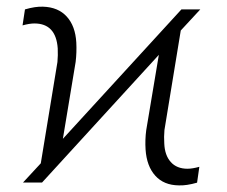

<svg xmlns="http://www.w3.org/2000/svg" viewBox="-20 -557 692 586"><path d="M50.3 0 104.5 -58.6 155.3 -367.7Q157.2 -388.2 156.2 -409.2Q150.9 -485.4 85 -485.4Q69.8 -485.4 48.8 -479.5L56.2 -528.3Q87.9 -537.6 111.3 -536.6Q157.7 -535.2 183.8 -506.3Q210 -477.5 212.9 -427.2Q214.4 -397.5 210.9 -368.2L171.9 -133.3L533.7 -528.3H591.3L531.7 -463.9L481.9 -160.2Q480 -139.6 481.4 -118.7Q482.9 -83 501.2 -62.5Q519.5 -42 552.2 -42Q567.4 -42 588.4 -47.9L581.5 0.5Q548.8 9.8 525.9 8.8Q480 8.3 453.9 -20.8Q427.7 -49.8 424.3 -100.6Q422.4 -130.4 426.3 -159.7L464.8 -389.6L108.4 0Z"/></svg>

Font: Roboto Light
Style: Italic
Weight: 300
Italic angle: -12°
Designer: Google
Version: Version 2.134; 2016; ttfautohint (v1.6)